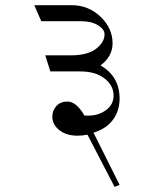

<svg xmlns="http://www.w3.org/2000/svg" viewBox="-20 -649 618 747"><path d="M113.3 -628.9H257.8Q324.2 -628.9 371.1 -584Q418 -539.1 418 -480.5Q418 -429.7 371.1 -394.5Q445.3 -351.6 445.3 -265.6Q445.3 -218.8 419.9 -183.6Q394.5 -148.4 343.8 -132.8L445.3 70.3L425.8 78.1L320.3 -125Q300.8 -121.1 281.2 -121.1Q238.3 -121.1 210.9 -142.6Q183.6 -164.1 183.6 -195.3Q183.6 -218.8 199.2 -236.3Q214.8 -253.9 242.2 -253.9Q277.3 -253.9 308.6 -199.2H324.2Q363.3 -199.2 392.6 -220.7Q421.9 -242.2 421.9 -277.3Q421.9 -316.4 386.7 -343.8Q351.6 -371.1 293 -371.1H175.8L156.2 -433.6H253.9Q320.3 -433.6 353.5 -459Q386.7 -484.4 386.7 -515.6Q386.7 -535.2 361.3 -550.8Q335.9 -566.4 296.9 -566.4H140.6Z"/></svg>

Font: 和音 by 宁静之雨，公众号njzyshare
Style: Regular
Weight: 400
Designer: Steve Matteson
Foundry: Ascender Corporation
Version: Version 6.00;June 8, 2018;FontCreator 11.0.0.2388 32-bit